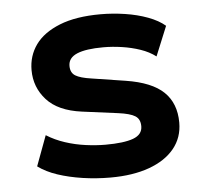

<svg xmlns="http://www.w3.org/2000/svg" viewBox="-43 -559 657 614"><g transform="rotate(-5 285.0 -251.5)"><path d="M288 10Q242 10 198.5 3.5Q155 -3 119 -15Q83 -27 57 -46L93 -143Q120 -126 152 -115.5Q184 -105 217.5 -100.5Q251 -96 281 -96Q340 -96 370 -107Q400 -118 400 -145Q400 -168 384 -178Q368 -188 330 -193L215 -208Q139 -218 102.5 -258.5Q66 -299 66 -354Q66 -400 91.5 -435.5Q117 -471 169.5 -492Q222 -513 301 -513Q340 -513 379.5 -507Q419 -501 452.5 -488.5Q486 -476 507 -458L468 -363Q447 -379 419 -388.5Q391 -398 360.5 -402.5Q330 -407 301 -407Q245 -407 216.5 -395Q188 -383 188 -357Q188 -335 203.5 -325.5Q219 -316 254 -311L363 -294Q446 -281 484 -244.5Q522 -208 522 -146Q522 -98 493.5 -63Q465 -28 412.5 -9Q360 10 288 10Z"/></g></svg>

Font: Nunito Sans 6pt
Style: Bold
Weight: 700
Version: Version 3.101;gftools[0.9.27]